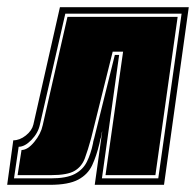

<svg xmlns="http://www.w3.org/2000/svg" viewBox="-51 -515 546 535"><path d="M-31 0 -14 -124Q4 -124 21 -137.5Q38 -151 42 -168L116 -495H475L406 0H213L234 -150Q232 -144 232 -141L230 -131Q228 -127 228 -124L226 -115Q218 -81 206 -55Q194 -29 167 -14.5Q140 0 88 0ZM-12 -18H90Q134 -18 157 -30Q180 -42 191 -64Q202 -86 208 -115L209 -121Q210 -123 210 -124.5Q210 -126 211 -128L269 -362H281L233 -18H390L455 -477H131L60 -167Q55 -144 36.5 -125Q18 -106 1 -106ZM-2 -27 9 -97Q26 -97 44.5 -119.5Q63 -142 68 -166L137 -468H444L382 -27H243L292 -371H263L203 -130Q194 -97 185.5 -74Q177 -51 157 -39Q137 -27 91 -27Z"/></svg>

Font: Alumni Sans Collegiate One
Style: Italic
Weight: 400
Italic angle: -8°
Designer: Robert E. Leuschke
Foundry: Robert E. Leuschke
Version: Version 1.100